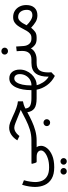

<svg xmlns="http://www.w3.org/2000/svg" viewBox="864 -1407 974 2742"><g transform="rotate(-90 1351.0 -36.0)"><path d="M333 251.5Q232.9 251.5 170.9 215.1Q108.9 178.7 80.6 116.5Q52.2 54.2 52.2 -23.4Q52.2 -56.2 59.1 -105Q65.9 -153.8 83 -207L147.9 -181.2Q134.3 -133.8 128.2 -90.8Q122.1 -47.9 122.1 -20.5Q122.1 36.6 142.6 81.5Q163.1 126.5 209.5 152.3Q255.9 178.2 333 178.2Q404.3 178.2 458.5 160.4Q512.7 142.6 543 116.2Q573.2 89.8 573.2 64.5Q573.2 35.6 550 18.1Q526.9 0.5 481.4 0.5H413.6Q405.8 0.5 401.6 -6.1Q397.5 -12.7 394 -23.9L382.8 -64Q379.9 -73.7 392.6 -73.7H654.8V0.5H619.6Q631.8 15.6 635.7 31Q639.6 46.4 639.6 63Q639.6 107.4 604.5 150.9Q569.3 194.3 501.2 222.9Q433.1 251.5 333 251.5ZM370.1 385.7Q370.1 367.2 384 354Q397.9 340.8 417.5 340.8Q437.5 340.8 450.9 353.8Q464.4 366.7 464.4 385.7Q464.4 404.8 450.9 417.7Q437.5 430.7 417.5 430.7Q397.9 430.7 384 417.5Q370.1 404.3 370.1 385.7ZM228.5 385.7Q228.5 367.2 242.2 354Q255.9 340.8 275.9 340.8Q295.9 340.8 309.3 353.8Q322.8 366.7 322.8 385.7Q322.8 404.8 309.3 417.7Q295.9 430.7 275.9 430.7Q255.9 430.7 242.2 417.5Q228.5 404.3 228.5 385.7Z M920.9 145.5Q920.9 125.5 935.3 111.8Q949.7 98.1 970.7 98.1Q991.7 98.1 1005.9 111.8Q1020 125.5 1020 145.5Q1020 165 1005.9 179Q991.7 192.9 970.7 192.9Q949.7 192.9 935.3 179Q920.9 165 920.9 145.5ZM1346.2 -74.2V0H1317.9Q1217.8 0 1173.6 -32Q1129.4 -64 1119.1 -132.8Q1055.2 -97.7 989.5 -67.4Q923.8 -37.1 856 -18.6Q788.1 0 717.3 0H636.7V-74.2H718.8Q798.8 -74.2 870.4 -96.4Q941.9 -118.7 1011.2 -153.8Q1080.6 -189 1153.3 -227.1Q1132.3 -234.4 1114 -242.4Q1095.7 -250.5 1064 -262.7Q1007.3 -285.2 966.1 -302Q924.8 -318.8 898.9 -318.8Q866.7 -318.8 838.4 -301Q810.1 -283.2 790.5 -258.8L779.8 -245.1L717.8 -275.4L724.1 -285.6Q755.9 -334.5 800.8 -363.3Q845.7 -392.1 899.4 -392.1Q933.6 -392.1 970.9 -378.4Q1008.3 -364.7 1051.3 -344.2Q1127.9 -307.6 1180.9 -289.1Q1233.9 -270.5 1274.9 -267.1V-195.3Q1252.4 -191.9 1227.5 -183.8Q1202.6 -175.8 1172.4 -160.6Q1176.3 -111.3 1211.7 -92.8Q1247.1 -74.2 1319.3 -74.2Z M1328.1 0V-74.2H1435.1V-86.4Q1435.1 -140.1 1444.1 -193.8Q1453.1 -247.6 1473.1 -292Q1493.2 -336.4 1525.1 -363.3Q1557.1 -390.1 1603 -390.1Q1662.1 -390.1 1695.3 -348.6Q1728.5 -307.1 1728.5 -240.7Q1728.5 -194.3 1710.7 -151.1Q1692.9 -107.9 1661.6 -73.7Q1630.4 -39.6 1590.3 -19.5Q1550.3 0.5 1505.4 0.5Q1514.6 42 1545.2 91.3Q1575.7 140.6 1627 172.4Q1625.5 52.7 1671.6 -10.7Q1717.8 -74.2 1825.2 -74.2H1844.2V0H1824.2Q1748 0 1718 40.5Q1688 81.1 1688 164.1Q1688 173.8 1688.7 186.5Q1689.5 199.2 1689.9 210.4L1638.2 260.3Q1554.2 217.3 1504.9 147.9Q1455.6 78.6 1440.9 0ZM1602.1 -318.8Q1569.3 -318.8 1547.1 -287.6Q1524.9 -256.3 1513.7 -203.6Q1502.4 -150.9 1502.4 -86.9V-73.7Q1548.8 -73.7 1585.2 -95.9Q1621.6 -118.2 1642.6 -156.2Q1663.6 -194.3 1663.6 -240.7Q1663.6 -276.9 1647.2 -297.9Q1630.9 -318.8 1602.1 -318.8Z M1990.7 -284.7 2057.6 -292.5 2064.9 -186Q2068.4 -136.2 2095.5 -105.2Q2122.6 -74.2 2167 -74.2H2181.2V0H2166Q2111.8 0 2079.3 -24.9Q2046.9 -49.8 2031.2 -82Q2007.8 -41 1965.1 -20.5Q1922.4 0 1871.6 0H1826.2V-74.2H1871.6Q1934.6 -74.2 1964.6 -107.9Q1994.6 -141.6 1994.6 -204.6Q1994.6 -226.6 1993.4 -245.4Q1992.2 -264.2 1990.7 -284.7ZM1942.4 -456.1Q1942.4 -476.1 1956.8 -489.7Q1971.2 -503.4 1992.2 -503.4Q2013.2 -503.4 2027.3 -489.7Q2041.5 -476.1 2041.5 -456.1Q2041.5 -436.5 2027.3 -422.6Q2013.2 -408.7 1992.2 -408.7Q1971.2 -408.7 1956.8 -422.6Q1942.4 -436.5 1942.4 -456.1Z M2502.9 11.2Q2450.7 11.2 2409.4 -13.7Q2368.2 -38.6 2326.2 -78.6Q2296.9 -43 2267.3 -21.5Q2237.8 0 2186 0H2163.1V-74.2H2184.1Q2217.8 -74.2 2240.7 -93Q2263.7 -111.8 2281.2 -141.6Q2298.8 -171.4 2315.7 -204.8Q2332.5 -238.3 2353.5 -268.1Q2374.5 -297.9 2404.3 -316.7Q2434.1 -335.4 2477.5 -335.4Q2529.8 -335.4 2568.6 -310.5Q2607.4 -285.6 2628.7 -243.2Q2649.9 -200.7 2649.9 -148.4Q2649.9 -72.3 2611.3 -30.5Q2572.8 11.2 2502.9 11.2ZM2479.5 -263.7Q2451.7 -263.7 2429.9 -245.1Q2408.2 -226.6 2391.4 -198.7Q2374.5 -170.9 2361.3 -143.1Q2395.5 -106.9 2426.8 -87.4Q2468.8 -60.5 2502 -60.5Q2581.5 -60.5 2581.5 -140.6Q2581.5 -193.8 2554.7 -228.8Q2527.8 -263.7 2479.5 -263.7Z"/></g></svg>

Font: Vazirmatn RD Light
Style: Regular
Weight: 300
Designer: Saber Rastikerdar
Foundry: Saber Rastikerdar
Version: Version 32.102